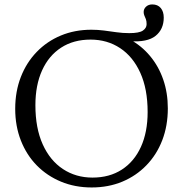

<svg xmlns="http://www.w3.org/2000/svg" viewBox="-20 -816 807 846"><path d="M387.5 -33.5Q462.5 -33.5 517 -68.8Q571.5 -104 601 -169Q630.5 -234 630.5 -322.5Q630.5 -424 598.2 -495.2Q566 -566.5 509.2 -604Q452.5 -641.5 379 -641.5Q304 -641.5 249.5 -606.2Q195 -571 165.5 -506Q136 -441 136 -352.5Q136 -251.5 168.2 -180Q200.5 -108.5 257.5 -71Q314.5 -33.5 387.5 -33.5ZM382.5 -685Q411 -685 438 -681.5Q465 -678 492.8 -674Q520.5 -670 549.5 -670Q593 -670 609.5 -681.2Q626 -692.5 626 -709.5Q626 -723 622.8 -731.5Q619.5 -740 616.2 -747.2Q613 -754.5 613 -763Q613 -777 623.8 -786.8Q634.5 -796.5 651 -796.5Q675 -796.5 688.2 -780.8Q701.5 -765 701.5 -738.5Q701.5 -687 665.5 -658Q629.5 -629 551 -634.5V-643Q603.5 -614.5 641.2 -569.2Q679 -524 699.2 -465.5Q719.5 -407 719.5 -338.5Q719.5 -262 695 -198.2Q670.5 -134.5 625.2 -87.8Q580 -41 518.8 -15.5Q457.5 10 384 10Q310.5 10 249 -15.5Q187.5 -41 142.2 -87Q97 -133 72 -196.8Q47 -260.5 47 -336.5Q47 -413 71.8 -476.8Q96.5 -540.5 141.8 -587.2Q187 -634 248.2 -659.5Q309.5 -685 382.5 -685Z"/></svg>

Font: Newsreader 24pt
Style: Regular
Weight: 400
Designer: Hugues Gentile
Foundry: Production Type
Version: Version 1.003